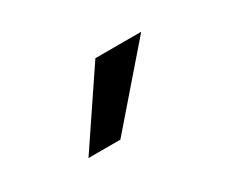

<svg xmlns="http://www.w3.org/2000/svg" viewBox="-42 -842 382 324"><g transform="rotate(-30 148.5 -680.0)"><path d="M60.5 -609.9 154.8 -750H244.1L122.6 -609.9Z"/></g></svg>

Font: Vazirmatn RD FD Light
Style: Regular
Weight: 300
Designer: Saber Rastikerdar
Foundry: Saber Rastikerdar
Version: Version 33.003